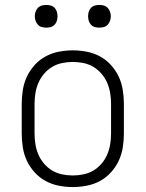

<svg xmlns="http://www.w3.org/2000/svg" viewBox="-20 -746 590 778"><path d="M275 12Q247 12 218.5 6.5Q190 1 165 -12.5Q140 -26 120.5 -47.5Q101 -69 89 -94.5Q77 -120 72.5 -148.5Q68 -177 68 -205V-325Q68 -353 72.5 -381.5Q77 -410 89 -435.5Q101 -461 120.5 -482.5Q140 -504 165 -517.5Q190 -531 218.5 -536.5Q247 -542 275 -542Q303 -542 331.5 -536.5Q360 -531 385 -517.5Q410 -504 429.5 -482.5Q449 -461 461 -435.5Q473 -410 477.5 -381.5Q482 -353 482 -325V-205Q482 -177 477.5 -148.5Q473 -120 461 -94.5Q449 -69 429.5 -47.5Q410 -26 385 -12.5Q360 1 331.5 6.5Q303 12 275 12ZM275 -35Q297 -35 318.5 -39.5Q340 -44 358.5 -55Q377 -66 391.5 -83Q406 -100 414.5 -120Q423 -140 426.5 -161.5Q430 -183 430 -205V-325Q430 -347 426.5 -368.5Q423 -390 414.5 -410Q406 -430 391.5 -447Q377 -464 358.5 -475Q340 -486 318.5 -490.5Q297 -495 275 -495Q253 -495 231.5 -490.5Q210 -486 191.5 -475Q173 -464 158.5 -447Q144 -430 135.5 -410Q127 -390 123.5 -368.5Q120 -347 120 -325V-205Q120 -183 123.5 -161.5Q127 -140 135.5 -120Q144 -100 158.5 -83Q173 -66 191.5 -55Q210 -44 231.5 -39.5Q253 -35 275 -35ZM383 -634Q373 -634 364 -636.5Q355 -639 348.5 -646Q342 -653 339.5 -662Q337 -671 337 -680Q337 -689 339.5 -698Q342 -707 348.5 -714Q355 -721 364 -723.5Q373 -726 383 -726Q392 -726 401 -723.5Q410 -721 416.5 -714Q423 -707 426 -698Q429 -689 429 -680Q429 -671 426 -662Q423 -653 416.5 -646Q410 -639 401 -636.5Q392 -634 383 -634ZM167 -634Q158 -634 149 -636.5Q140 -639 133.5 -646Q127 -653 124 -662Q121 -671 121 -680Q121 -689 124 -698Q127 -707 133.5 -714Q140 -721 149 -723.5Q158 -726 167 -726Q177 -726 186 -723.5Q195 -721 201.5 -714Q208 -707 210.5 -698Q213 -689 213 -680Q213 -671 210.5 -662Q208 -653 201.5 -646Q195 -639 186 -636.5Q177 -634 167 -634Z"/></svg>

Font: Lode Dark
Style: Regular
Weight: 400
Monospace: yes
Designer: Belleve Invis
Foundry: Belleve Invis
Version: Version 29.2.0; ttfautohint (v1.8.3)